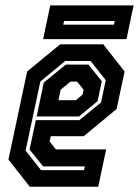

<svg xmlns="http://www.w3.org/2000/svg" viewBox="-20 -708 526 728"><path d="M371.5 -540 452.5 -437 422 -294.5 297.5 -191.5H172.5L168 -172L192 -141.5H382.5L352.5 0H93L12 -103L83 -437L208 -540ZM323.5 -477H227.5L133 -399L77 -137L135.5 -63H298.5L301.5 -77H143.5L92 -141L116 -252.5H281L363 -319.5L381 -404ZM315.5 -463 366 -400 350 -324.5 280 -266.5H119L146 -395L229.5 -463ZM272.5 -398.5H247L210 -368L201.5 -328H267.5L293 -349L297 -368ZM143.5 -559.5 170.5 -687.5H486.5L459.5 -559.5ZM220 -614.5H412L415 -628.5H223Z"/></svg>

Font: Tourney Condensed Regular
Style: Bold Italic
Weight: 700
Width: 3
Italic angle: -12°
Designer: Tyler Finck
Foundry: Etcetera Type Co
Version: Version 1.010; ttfautohint (v1.8.3)